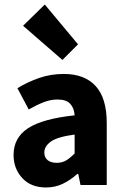

<svg xmlns="http://www.w3.org/2000/svg" viewBox="-20 -818 549 849"><path d="M183 11Q117 11 78.5 -30.5Q40 -72 40 -133Q40 -209 104 -251Q168 -293 310 -308Q308 -340 290.5 -359Q273 -378 234 -378Q204 -378 173 -366Q142 -354 107 -334L57 -428Q103 -456 154 -473.5Q205 -491 262 -491Q354 -491 403 -437.5Q452 -384 452 -274V0H336L326 -49H322Q292 -22 258 -5.5Q224 11 183 11ZM231 -98Q255 -98 273 -109Q291 -120 310 -139V-223Q234 -213 205 -192Q176 -171 176 -144Q176 -121 191 -109.5Q206 -98 231 -98ZM256 -553 82 -704 178 -798 325 -622Z"/></svg>

Font: Narnoor ExtraBold
Style: Regular
Weight: 800
Designer: S. Sridhar Murthy
Foundry: SIL International
Version: Version 3.000